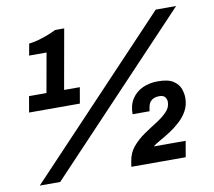

<svg xmlns="http://www.w3.org/2000/svg" viewBox="-78 -788 991 890"><g transform="rotate(-10 417.0 -343.0)"><path d="M39 12 710 -698H806L135 12ZM49 -330 62 -405H144L177 -590H95L105 -645Q130 -647 167.5 -659Q205 -671 234 -686H277L227 -405H301L288 -330ZM472 0 476 -25Q482 -64 505.5 -92Q529 -120 560.5 -141.5Q592 -163 621.5 -181.5Q651 -200 671 -220.5Q691 -241 691 -267Q691 -279 683.5 -289.5Q676 -300 656 -300Q635 -300 621 -290Q607 -280 603 -257L600 -239H520Q520 -282 539 -311Q558 -340 590 -354.5Q622 -369 661 -369Q710 -369 734 -353Q758 -337 766 -314.5Q774 -292 774 -272Q774 -238 759.5 -211.5Q745 -185 721.5 -163.5Q698 -142 673 -126Q648 -110 625.5 -97.5Q603 -85 591 -75H741L728 0Z"/></g></svg>

Font: Archivo VF Beta
Style: Italic
Weight: 400
Italic angle: -10°
Designer: Hector Gatti
Foundry: Omnibus-Type
Version: Version 1.002